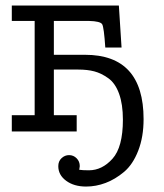

<svg xmlns="http://www.w3.org/2000/svg" viewBox="-20 -478 598 698"><path d="M22.9 0V-59.1H106V-401.9H22.9V-458H412.1L421.9 -305.2H362.8Q357.9 -378.4 351.6 -389.6Q345.2 -400.9 303.2 -401.9H175.8V-278.8H289.1Q502 -278.8 502 -44.9Q502 20 482.4 70.1Q462.9 120.1 430.9 147Q398.9 173.8 364 187Q329.1 200.2 293 200.2Q249 200.2 220.5 179.2Q191.9 158.2 191.9 126Q191.9 107.9 203.9 96.9Q215.8 85.9 231 85.9Q247.1 85.9 258.5 97.4Q270 108.9 270 126Q270 128.9 268.1 139.2Q280.3 141.1 303.2 141.1Q351.1 141.1 388.9 99.1Q426.8 57.1 426.8 -43Q426.8 -99.1 412.8 -137.5Q398.9 -175.8 373.5 -193.8Q348.1 -211.9 323 -218.5Q297.9 -225.1 265.1 -225.1H175.8V-59.1H258.8V0Z"/></svg>

Font: CMU Concrete
Style: Roman
Weight: 500
Version: Version 0.7.0